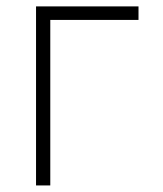

<svg xmlns="http://www.w3.org/2000/svg" viewBox="-20 -565 496 585"><path d="M402 -545.5H89.8V0H133.2V-504.3H402Z"/></svg>

Font: Karasuma Gothic
Style: Thin
Weight: 200
Designer: Rasmus Andersson / Ryoko Ishizuka
Foundry: rsms
Version: Version 1.00